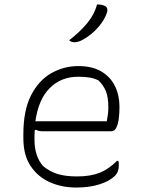

<svg xmlns="http://www.w3.org/2000/svg" viewBox="-20 -833 640 863"><path d="M332 -536Q394 -536 435 -512Q476 -488 496.5 -446.5Q517 -405 517 -354V-350Q517 -325 514 -300.5Q511 -276 503 -259.5Q495 -243 480 -243H171Q153 -243 141 -250L136 -247Q135 -235 135 -222V-205Q135 -169 144.5 -139Q154 -109 174 -86Q205 -61 240 -50.5Q275 -40 327 -40Q386 -40 427 -56Q468 -72 506 -110H512Q513 -107 513.5 -102Q514 -97 514 -89Q514 -60 497 -43Q473 -19 427.5 -4.5Q382 10 323 10Q258 10 204 -14Q150 -38 117.5 -87Q85 -136 85 -211V-229Q85 -337 119.5 -404.5Q154 -472 210.5 -504Q267 -536 332 -536ZM331 -488Q255 -488 204 -437.5Q153 -387 139 -288H460Q463 -303 465 -318.5Q467 -334 467 -351Q467 -396 456 -423Q445 -450 422 -472Q403 -481 382.5 -484.5Q362 -488 331 -488ZM416 -813Q437 -813 450 -807Q460 -803 462 -794Q464 -785 461 -777Q450 -743 421 -710Q392 -677 355 -656Q333 -643 314 -643Q309 -643 302.5 -645Q296 -647 291 -652Q340 -690 372.5 -729.5Q405 -769 416 -813Z"/></svg>

Font: Recursive Mn Csl St Lt
Style: Regular
Weight: 300
Monospace: yes
Version: Version 1.079;hotconv 1.0.112;makeotfexe 2.5.65598; ttfautoh